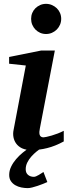

<svg xmlns="http://www.w3.org/2000/svg" viewBox="-20 -760 350 988"><path d="M223.6 176.8Q213.9 181.2 200.7 186.5Q187.5 191.9 173.3 196.5Q159.2 201.2 145.8 204.6Q132.3 208 122.6 208Q106.4 208 89.6 204.6Q72.8 201.2 58.8 193.1Q44.9 185.1 36.1 172.1Q27.3 159.2 27.3 140.1Q27.3 118.2 37.4 97.4Q47.4 76.7 63.2 58.3Q79.1 40 97.7 24.9Q107.4 17.1 116.7 10.3Q103.5 7.8 92.8 2.9Q74.2 -6.3 63.5 -21Q52.7 -35.6 49.3 -54Q45.9 -72.3 49.8 -90.8L112.8 -422.9L26.9 -432.1V-466.8L191.9 -500H262.2L185.1 -99.1Q183.1 -90.3 182.6 -82Q182.1 -73.7 183.8 -67.4Q185.5 -61 190.4 -57.1Q195.3 -53.2 204.1 -53.2Q208 -53.2 219.5 -55.7Q231 -58.1 246.1 -62.5Q261.2 -66.9 277.6 -73.2Q293.9 -79.6 308.1 -86.9V-32.2Q263.2 -7.8 222.7 2Q202.1 7.3 181.2 9.8L168.5 19.5Q153.3 31.7 140.9 45.9Q128.4 60.1 120.4 76.4Q112.3 92.8 112.3 110.8Q112.3 129.9 124.3 139.9Q136.2 149.9 154.3 149.9Q159.2 149.9 165.8 147.2Q172.4 144.5 179.2 140.4Q186 136.2 192.6 132.1Q199.2 127.9 203.6 125ZM294.9 -663.1Q294.9 -647 288.8 -632.8Q282.7 -618.7 272 -607.9Q261.2 -597.2 247.1 -591.1Q232.9 -585 216.8 -585Q200.7 -585 186.8 -591.1Q172.9 -597.2 162.4 -607.9Q151.9 -618.7 146 -632.8Q140.1 -647 140.1 -663.1Q140.1 -679.2 146 -693.4Q151.9 -707.5 162.4 -717.8Q172.9 -728 186.8 -734.1Q200.7 -740.2 216.8 -740.2Q232.9 -740.2 247.1 -734.1Q261.2 -728 272 -717.8Q282.7 -707.5 288.8 -693.4Q294.9 -679.2 294.9 -663.1Z"/></svg>

Font: Charis SIL
Style: Bold Italic
Weight: 700
Italic angle: -11°
Foundry: SIL International
Version: Version 4.112